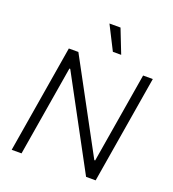

<svg xmlns="http://www.w3.org/2000/svg" viewBox="-168 -1091 1095 1217"><g transform="rotate(20 380.0 -482.0)"><path d="M738.3 -727.3 617.5 0H552.9L224.4 -609H218.8L117.5 0H51.1L171.9 -727.3H236.2L565.7 -117.5H571.4L672.9 -727.3ZM441.4 -802.9 359.7 -964.1H434.3L497.5 -802.9Z"/></g></svg>

Font: Inter Light  BETA
Style: Italic
Weight: 300
Italic angle: 9.39999°
Designer: Rasmus Andersson
Foundry: rsms
Version: Version 3.011;git-f93a4a705